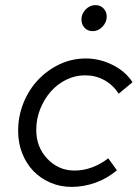

<svg xmlns="http://www.w3.org/2000/svg" viewBox="-20 -723 539 752"><path d="M51 0ZM272 -55Q308 -55 342 -68Q376 -81 404 -103L438 -56Q400 -24 354 -7.5Q308 9 261 9Q216 9 177.5 -7.5Q139 -24 111 -53Q83 -82 67 -122.5Q51 -163 51 -210Q51 -268 72 -320Q93 -372 129.5 -410.5Q166 -449 214 -471.5Q262 -494 316 -494Q370 -494 420.5 -469Q471 -444 499 -401L445 -356Q422 -391 388 -409.5Q354 -428 313 -428Q275 -428 240 -411Q205 -394 179 -364.5Q153 -335 137.5 -296Q122 -257 122 -214Q122 -147 165.5 -101Q209 -55 272 -55ZM343 -601Q324 -601 311.5 -614Q299 -627 299 -647Q299 -669 315.5 -686Q332 -703 354 -703Q373 -703 385.5 -690Q398 -677 398 -658Q398 -636 381.5 -618.5Q365 -601 343 -601Z"/></svg>

Font: Red Hat Text
Style: Italic
Weight: 400
Italic angle: -12°
Designer: Pentagram / MCKL
Foundry: Pentagram / MCKL
Version: Version 1.005; Red Hat Text Italic